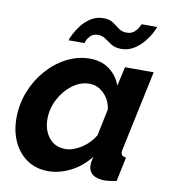

<svg xmlns="http://www.w3.org/2000/svg" viewBox="-83 -802 789 883"><g transform="rotate(10 312.0 -360.0)"><path d="M201 10Q143 10 101.5 -18.5Q60 -47 37.5 -95.5Q15 -144 15 -205Q15 -270 38 -329Q61 -388 101.5 -434Q142 -480 193.5 -506.5Q245 -533 302 -533Q356 -533 393.5 -504.5Q431 -476 446 -432L466 -522H600L522 -154Q519 -142 519 -136Q519 -115 543 -114L519 0Q501 3 487.5 5Q474 7 464 7Q428 7 408 -8Q388 -23 388 -53Q388 -66 394 -91Q356 -42 304 -16Q252 10 201 10ZM261 -104Q296 -104 335 -129Q374 -154 396 -192L422 -317Q416 -361 386.5 -390Q357 -419 320 -419Q277 -419 239.5 -391Q202 -363 179 -318.5Q156 -274 156 -226Q156 -174 184 -139Q212 -104 261 -104ZM434 -602Q405 -602 387 -613.5Q369 -625 354 -636Q339 -647 318 -647Q297 -647 285 -635.5Q273 -624 268 -612Q263 -600 263 -599H189Q191 -608 201.5 -629Q212 -650 229.5 -672.5Q247 -695 272.5 -711Q298 -727 330 -727Q359 -727 376 -715Q393 -703 408 -691.5Q423 -680 445 -680Q468 -680 481 -692Q494 -704 500 -716Q506 -728 507 -730H580Q578 -723 567.5 -702.5Q557 -682 538.5 -659Q520 -636 493.5 -619Q467 -602 434 -602Z"/></g></svg>

Font: Raleway
Style: Bold Italic
Weight: 700
Italic angle: -12°
Designer: Matt McInerney, Pablo Impallari, Rodrigo Fuenzalida
Foundry: Matt McInerney, Pablo Impallari, Rodrigo Fuenzalida
Version: Version 4.101;RELEASE